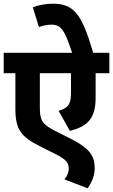

<svg xmlns="http://www.w3.org/2000/svg" viewBox="-20 -907 610 1036"><path d="M570 -512V-622H483C421 -833 379 -887 264 -887C228 -887 190 -880 157 -868L190 -761C211 -769 236 -774 258 -774C309 -774 329 -745 369 -622H0V-512H63V-319C63 -206 96 -168 195 -118L283 -74C337 -46 351 -28 351 3C351 22 344 41 328 61L453 109C479 71 491 37 491 0C491 -63 466 -104 372 -153L269 -205C204 -240 195 -262 195 -330V-512H363V-402C363 -347 349 -324 296 -309L357 -201C457 -225 496 -273 496 -380V-512Z"/></svg>

Font: Noto Sans Devanagari SemiCondensed
Style: Bold
Weight: 700
Width: 4
Designer: Jelle Bosma - Monotype Design Team
Foundry: Monotype Imaging Inc.
Version: Version 2.004